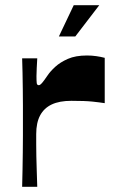

<svg xmlns="http://www.w3.org/2000/svg" viewBox="-20 -717 442 737"><path d="M65 0Q66 -33 66.5 -66Q67 -99 67.5 -132Q68 -165 68 -195.5Q68 -226 68 -253Q68 -280 68 -311Q68 -342 67.5 -374.5Q67 -407 66.5 -437.5Q66 -468 65 -493H123Q122 -475 121 -456Q120 -437 120 -425Q120 -406 121 -398Q122 -390 129 -390Q134 -390 141 -398Q148 -406 163 -428Q173 -443 192 -460.5Q211 -478 240.5 -491Q270 -504 314 -504Q332 -504 349.5 -501.5Q367 -499 382 -495V-321Q363 -324 335 -327Q307 -330 254 -330Q208 -330 178.5 -316Q149 -302 134 -274Q119 -246 119 -202Q119 -184 119 -163Q119 -142 119.5 -117Q120 -92 121 -63Q122 -34 123 0ZM206 -577 263 -697H361L269 -577Z"/></svg>

Font: Ojuju ExtraLight
Style: Bold
Weight: 700
Version: Version 1.000